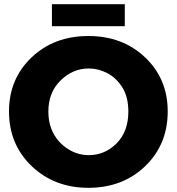

<svg xmlns="http://www.w3.org/2000/svg" viewBox="-20 -884 844 917"><path d="M402 13Q240 13 131.5 -90.5Q23 -194 23 -352Q23 -507 130.5 -609.5Q238 -712 402 -712Q566 -712 673.5 -609.5Q781 -507 781 -352Q781 -194 673.5 -90.5Q566 13 402 13ZM404 -143Q481 -143 537 -199.5Q593 -256 593 -351Q593 -418.5 566 -464Q535 -513 492 -535Q449 -557 404 -557Q328 -557 269.5 -500Q211 -443 211 -351Q211 -307 224 -272Q237 -237 259.5 -211.2Q282 -185.5 310 -169Q354 -143 404 -143ZM576 -759H228V-864H576Z"/></svg>

Font: Argentum Novus
Style: Bold
Weight: 700
Designer: Julieta Ulanovsky (font) & Cristiano Sobral (main changes)
Foundry: Julieta Ulanovsky (font) & Cristiano Sobral (main changes)
Version: Version 3.00;November 27, 2020;FontCreator 13.0.0.2655 64-bi